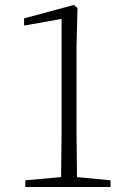

<svg xmlns="http://www.w3.org/2000/svg" viewBox="-20 -753 513 773"><path d="M225 0H82V-27L226 -40L228 -228V-677L77 -650V-679L277 -733L292 -721L288 -565V-228L290 -40L425 -27V0Z"/></svg>

Font: Minh Nguyen ExtraLight
Style: Regular
Weight: 250
Designer: Ryoko NISHIZUKA 西塚涼子 (kana & ideographs); Frank Grießhammer (Latin, Greek & Cyrillic); Wenlong ZHANG 张文龙 (bopomofo); San
Foundry: Adobe
Version: Version 1.100;July 7, 2023;FontCreator 14.0.0.2814 64-bit